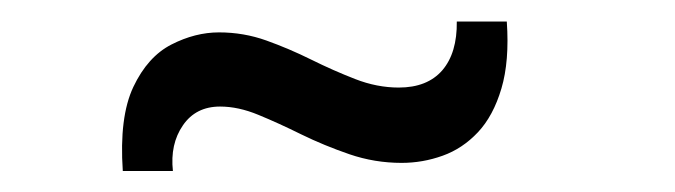

<svg xmlns="http://www.w3.org/2000/svg" viewBox="-20 -454 640 182"><path d="M96.4 -291.9Q92.9 -343 106.4 -371.6Q120 -400.3 142.5 -411.8Q165 -423.3 187.6 -423.3Q211 -423.3 232.5 -415.6Q254 -407.9 275 -397.5Q296 -387.1 316.6 -379.1Q337.3 -371 358 -371Q385.1 -371 399.3 -387.4Q413.4 -403.9 413 -433.6H460.4Q463 -396 455.3 -370.1Q447.6 -344.1 433 -328.6Q418.4 -313.1 399.6 -306.4Q380.7 -299.6 360.7 -299.6Q335.1 -299.6 311.2 -307.8Q287.3 -316 265.6 -326.6Q244 -337.3 225 -345.1Q206 -353 188.6 -353Q165.6 -353 153.4 -335.2Q141.1 -317.4 143.9 -291.9Z"/></svg>

Font: Mona Sans ExtraLight
Style: Regular
Weight: 200
Designer: Deni Anggara
Foundry: GitHub
Version: Version 2.000